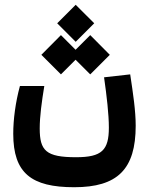

<svg xmlns="http://www.w3.org/2000/svg" viewBox="-20 -598 626 800"><path d="M289.1 182.1C469.2 182.1 545.4 107.9 545.4 -74.2C545.4 -136.7 534.7 -206.5 522.5 -288.1L413.6 -275.9C424.8 -197.3 433.6 -121.1 433.6 -66.4C433.6 27.8 404.3 57.1 296.9 57.1C171.4 57.1 145.5 29.8 145.5 -63C145.5 -112.3 153.8 -173.8 164.6 -239.7H63C44.4 -171.4 35.2 -99.6 35.2 -40.5C35.2 123.5 110.8 182.1 289.1 182.1ZM356 -288.1 437.5 -369.6 356 -451.7 294.9 -390.6 233.9 -451.7 152.3 -369.6 233.9 -288.1 294.9 -349.1ZM295.4 -423.8 372.6 -501 295.4 -578.1 218.3 -501Z"/></svg>

Font: Cascadia Mono SemiBold
Style: Regular
Weight: 600
Monospace: yes
Designer: Aaron Bell
Foundry: Saja Typeworks
Version: Version 2404.023